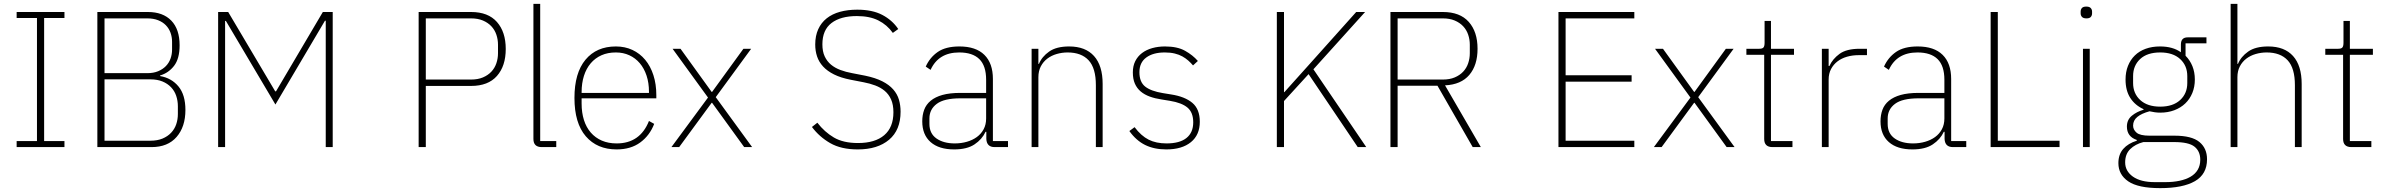

<svg xmlns="http://www.w3.org/2000/svg" viewBox="-20 -760 12324 992"><path d="M66 0V-31H171V-667H66V-698H313V-667H208V-31H313V0Z M483 -698H744Q822 -698 865 -653.5Q908 -609 908 -526Q908 -457 879.5 -420Q851 -383 807 -370V-367Q866 -357 902 -313.5Q938 -270 938 -192Q938 -105 892.5 -52.5Q847 0 763 0H483ZM520 -33H757Q793 -33 819.5 -44Q846 -55 864 -74Q882 -93 890.5 -118Q899 -143 899 -171V-211Q899 -239 890.5 -264.5Q882 -290 864 -309Q846 -328 819.5 -339Q793 -350 757 -350H520ZM520 -382H741Q773 -382 797 -392Q821 -402 837 -418.5Q853 -435 861 -457Q869 -479 869 -504V-544Q869 -569 861 -591Q853 -613 837 -629.5Q821 -646 797 -655.5Q773 -665 741 -665H520Z M1663 -653H1659L1403 -220L1147 -652H1143V0H1107V-698H1159L1402 -288H1406L1648 -698H1699V0H1663Z M2143 0V-698H2414Q2502 -698 2547.5 -646.5Q2593 -595 2593 -507Q2593 -419 2547.5 -367.5Q2502 -316 2414 -316H2180V0ZM2180 -349H2414Q2449 -349 2475 -360Q2501 -371 2518.5 -389.5Q2536 -408 2544.5 -433Q2553 -458 2553 -485V-529Q2553 -556 2544.5 -581Q2536 -606 2518.5 -624.5Q2501 -643 2475 -654Q2449 -665 2414 -665H2180Z M2779 0Q2736 0 2736 -42V-740H2771V-31H2854V0Z M3166 12Q3065 12 3006.5 -56Q2948 -124 2948 -254Q2948 -383 3005 -451.5Q3062 -520 3162 -520Q3209 -520 3247.5 -502Q3286 -484 3313.5 -451Q3341 -418 3356 -371.5Q3371 -325 3371 -268V-252H2985V-225Q2985 -178 2997 -140Q3009 -102 3032.5 -75Q3056 -48 3089.5 -33.5Q3123 -19 3166 -19Q3287 -19 3333 -135L3360 -120Q3337 -60 3288 -24Q3239 12 3166 12ZM3162 -489Q3120 -489 3087.5 -474.5Q3055 -460 3032 -433Q3009 -406 2997 -368Q2985 -330 2985 -284V-280H3333V-286Q3333 -332 3320.5 -369.5Q3308 -407 3285.5 -433.5Q3263 -460 3231.5 -474.5Q3200 -489 3162 -489Z M3449 0 3638 -256 3455 -508H3496L3657 -285H3659L3821 -508H3861L3678 -258L3866 0H3825L3659 -229H3657L3489 0Z M4412 12Q4326 12 4269.5 -20.5Q4213 -53 4175 -104L4203 -126Q4240 -78 4288.5 -49.5Q4337 -21 4413 -21Q4501 -21 4548.5 -61.5Q4596 -102 4596 -180Q4596 -219 4584 -246Q4572 -273 4551 -290.5Q4530 -308 4502 -318.5Q4474 -329 4442 -335L4375 -348Q4324 -358 4289 -375.5Q4254 -393 4232.5 -416.5Q4211 -440 4201.5 -468.5Q4192 -497 4192 -530Q4192 -575 4207.5 -609Q4223 -643 4251.5 -665.5Q4280 -688 4320 -699Q4360 -710 4409 -710Q4487 -710 4538.5 -683Q4590 -656 4621 -610L4593 -590Q4563 -632 4518 -654.5Q4473 -677 4407 -677Q4323 -677 4276 -641Q4229 -605 4229 -531Q4229 -494 4241 -468.5Q4253 -443 4273.5 -426Q4294 -409 4322 -398.5Q4350 -388 4383 -382L4450 -369Q4503 -358 4538.5 -340Q4574 -322 4595 -298Q4616 -274 4624.5 -245Q4633 -216 4633 -183Q4633 -88 4573.5 -38Q4514 12 4412 12Z M5119 0Q5078 0 5076 -42V-79H5072Q5054 -40 5015 -14Q4976 12 4910 12Q4831 12 4788 -26Q4745 -64 4745 -133Q4745 -166 4755 -193Q4765 -220 4788.5 -239.5Q4812 -259 4849.5 -269.5Q4887 -280 4942 -280H5075V-348Q5075 -420 5040 -454.5Q5005 -489 4936 -489Q4829 -489 4788 -399L4763 -416Q4784 -463 4825 -491.5Q4866 -520 4937 -520Q5022 -520 5066 -476.5Q5110 -433 5110 -352V-31H5188V0ZM4913 -19Q4946 -19 4975.5 -27.5Q5005 -36 5027 -52Q5049 -68 5062 -92Q5075 -116 5075 -148V-252H4942Q4858 -252 4820 -223.5Q4782 -195 4782 -148V-120Q4782 -70 4818.5 -44.5Q4855 -19 4913 -19Z M5310 0V-508H5345V-430H5348Q5363 -467 5400.5 -493.5Q5438 -520 5504 -520Q5588 -520 5632.5 -470.5Q5677 -421 5677 -326V0H5642V-320Q5642 -408 5604.5 -448.5Q5567 -489 5496 -489Q5467 -489 5439.5 -481Q5412 -473 5391 -457Q5370 -441 5357.5 -417Q5345 -393 5345 -361V0Z M6006 12Q5943 12 5896.5 -11Q5850 -34 5815 -83L5842 -103Q5876 -58 5914.5 -38.5Q5953 -19 6007 -19Q6075 -19 6110 -47Q6145 -75 6145 -128Q6145 -179 6115.5 -204Q6086 -229 6025 -239L5982 -246Q5948 -251 5920.5 -261Q5893 -271 5873.5 -287.5Q5854 -304 5843.5 -328Q5833 -352 5833 -386Q5833 -419 5845.5 -444Q5858 -469 5880.5 -486Q5903 -503 5933.5 -511.5Q5964 -520 5999 -520Q6063 -520 6103 -497.5Q6143 -475 6169 -445L6144 -422Q6133 -435 6119.5 -447Q6106 -459 6089 -468.5Q6072 -478 6049.5 -483.5Q6027 -489 5998 -489Q5938 -489 5902.5 -463Q5867 -437 5867 -387Q5867 -336 5897 -312.5Q5927 -289 5988 -279L6031 -272Q6102 -261 6140.5 -228.5Q6179 -196 6179 -131Q6179 -63 6133 -25.5Q6087 12 6006 12Z M6741 -377 6614 -238V0H6577V-698H6614V-284H6616L6739 -421L6987 -698H7033L6766 -402L7039 0H6995Z M7201 0H7164V-698H7435Q7523 -698 7568.5 -647Q7614 -596 7614 -508Q7614 -423 7571.5 -373Q7529 -323 7446 -319L7631 0H7589L7407 -317H7201ZM7435 -349Q7470 -349 7496 -360Q7522 -371 7539.5 -389.5Q7557 -408 7565.5 -433Q7574 -458 7574 -485V-529Q7574 -556 7565.5 -581Q7557 -606 7539.5 -624.5Q7522 -643 7496 -654Q7470 -665 7435 -665H7201V-349Z M8032 0V-698H8424V-665H8069V-371H8410V-338H8069V-33H8424V0Z M8525 0 8714 -256 8531 -508H8572L8733 -285H8735L8897 -508H8937L8754 -258L8942 0H8901L8735 -229H8733L8565 0Z M9138 0Q9095 0 9095 -42V-477H9003V-508H9069Q9086 -508 9091.5 -515Q9097 -522 9097 -539V-652H9130V-508H9249V-477H9130V-31H9241V0Z M9393 0V-508H9428V-419H9432Q9448 -455 9484 -481.5Q9520 -508 9588 -508H9626V-475H9582Q9551 -475 9523 -467Q9495 -459 9474 -443Q9453 -427 9440.5 -403.5Q9428 -380 9428 -349V0Z M10070 0Q10029 0 10027 -42V-79H10023Q10005 -40 9966 -14Q9927 12 9861 12Q9782 12 9739 -26Q9696 -64 9696 -133Q9696 -166 9706 -193Q9716 -220 9739.5 -239.5Q9763 -259 9800.5 -269.5Q9838 -280 9893 -280H10026V-348Q10026 -420 9991 -454.5Q9956 -489 9887 -489Q9780 -489 9739 -399L9714 -416Q9735 -463 9776 -491.5Q9817 -520 9888 -520Q9973 -520 10017 -476.5Q10061 -433 10061 -352V-31H10139V0ZM9864 -19Q9897 -19 9926.5 -27.5Q9956 -36 9978 -52Q10000 -68 10013 -92Q10026 -116 10026 -148V-252H9893Q9809 -252 9771 -223.5Q9733 -195 9733 -148V-120Q9733 -70 9769.5 -44.5Q9806 -19 9864 -19Z M10265 0V-698H10302V-33H10621V0Z M10760 -665Q10744 -665 10737 -672.5Q10730 -680 10730 -691V-700Q10730 -711 10736.5 -718.5Q10743 -726 10759 -726Q10775 -726 10782 -718.5Q10789 -711 10789 -700V-691Q10789 -680 10782.5 -672.5Q10776 -665 10760 -665ZM10742 -508H10777V0H10742Z M11383 63Q11383 140 11320.5 176Q11258 212 11141 212Q11027 212 10976 177Q10925 142 10925 83Q10925 38 10950 9.5Q10975 -19 11020 -33V-37Q10969 -54 10969 -106Q10969 -141 10994.5 -162Q11020 -183 11055 -193V-196Q11011 -216 10986.5 -254Q10962 -292 10962 -349Q10962 -388 10974.5 -419.5Q10987 -451 11010 -473.5Q11033 -496 11066 -508Q11099 -520 11140 -520Q11206 -520 11248 -490V-530Q11248 -567 11283 -567H11380V-536H11272V-472Q11295 -449 11307.5 -418Q11320 -387 11320 -349Q11320 -311 11307 -279.5Q11294 -248 11270.5 -225.5Q11247 -203 11214 -190.5Q11181 -178 11141 -178Q11126 -178 11113 -180Q11100 -182 11086 -185Q11045 -174 11023 -156Q11001 -138 11001 -111Q11001 -90 11019 -74.5Q11037 -59 11086 -59H11215Q11304 -59 11343.5 -26.5Q11383 6 11383 63ZM11348 65Q11348 22 11318.5 -2Q11289 -26 11213 -26H11054Q11012 -15 10986 10.5Q10960 36 10960 79Q10960 124 11000 152.5Q11040 181 11113 181H11168Q11208 181 11241 174Q11274 167 11298 153Q11322 139 11335 117Q11348 95 11348 65ZM11141 -209Q11207 -209 11244 -243Q11281 -277 11281 -331V-367Q11281 -421 11244 -455Q11207 -489 11141 -489Q11074 -489 11037.5 -455Q11001 -421 11001 -367V-331Q11001 -277 11038 -243Q11075 -209 11141 -209Z M11505 -740H11540V-430H11543Q11558 -467 11595.5 -493.5Q11633 -520 11699 -520Q11783 -520 11827.5 -470.5Q11872 -421 11872 -326V0H11837V-320Q11837 -408 11799.5 -448.5Q11762 -489 11691 -489Q11662 -489 11634.5 -481Q11607 -473 11586 -457Q11565 -441 11552.5 -417Q11540 -393 11540 -361V0H11505Z M12129 0Q12086 0 12086 -42V-477H11994V-508H12060Q12077 -508 12082.5 -515Q12088 -522 12088 -539V-652H12121V-508H12240V-477H12121V-31H12232V0Z"/></svg>

Font: IBM Plex Sans KR ExtraLight
Style: Regular
Weight: 200
Designer: Mike Abbink; Paul van der Laan; Pieter van Rosmalen; Wujin Sim; Chorong Kim; Dohee Lee;
Foundry: Sandoll Inc.
Version: Version 1.001